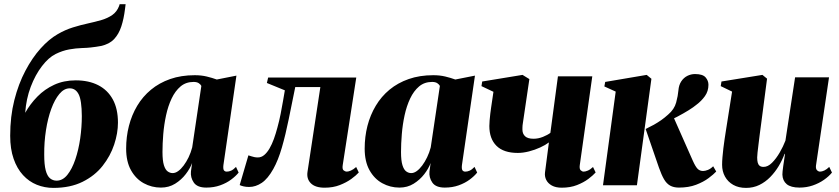

<svg xmlns="http://www.w3.org/2000/svg" viewBox="-20 -882 3994 914"><path d="M578 -862 575 -838.5Q569.5 -793 557.5 -756.2Q545.5 -719.5 522.8 -695.5Q500 -671.5 460 -663Q449.5 -661 437.2 -659.2Q425 -657.5 412 -656Q395.5 -654 368.8 -653.2Q342 -652.5 309.8 -646.8Q277.5 -641 245 -625Q211.5 -608.5 179.8 -567.2Q148 -526 126.2 -468.5Q104.5 -411 100 -345Q123.5 -387 158 -422.2Q192.5 -457.5 238.2 -478.5Q284 -499.5 340.5 -499.5Q402.5 -499.5 447.5 -476.5Q492.5 -453.5 517 -408.8Q541.5 -364 541.5 -298Q541.5 -248 523.5 -193.8Q505.5 -139.5 468.5 -92.5Q431.5 -45.5 373 -16.5Q314.5 12.5 234 12.5Q192.5 12.5 155.2 -2.5Q118 -17.5 89.5 -48.5Q61 -79.5 44.8 -126.2Q28.5 -173 28.5 -235.5Q28.5 -327.5 48.2 -405.2Q68 -483 100.8 -545Q133.5 -607 173.2 -651.2Q213 -695.5 254 -719Q290 -740 327 -751.5Q364 -763 398.8 -770.5Q433.5 -778 463.2 -786.8Q493 -795.5 514.8 -810.8Q536.5 -826 547 -853.5L549.5 -862ZM312 -461.5Q285 -461.5 262.8 -435Q240.5 -408.5 224 -363.5Q207.5 -318.5 198.8 -262Q190 -205.5 190.5 -146Q190.5 -98.5 197.5 -71.5Q204.5 -44.5 218 -33.2Q231.5 -22 249.5 -22Q278.5 -22 300.8 -49.8Q323 -77.5 338.5 -123Q354 -168.5 361.8 -222.8Q369.5 -277 369.5 -329.5Q369 -404.5 354.5 -433Q340 -461.5 312 -461.5Z M1043.5 -96Q1041.5 -77.5 1046 -71.2Q1050.5 -65 1059.5 -65Q1070 -65 1080.5 -69.8Q1091 -74.5 1103.5 -87.5L1116 -60.5Q1102.5 -43.5 1080.2 -27Q1058 -10.5 1028.2 0.2Q998.5 11 962 11Q919 11 902.5 -13Q886 -37 889 -66L894.5 -106Q885 -80 864.2 -53Q843.5 -26 813.8 -7.5Q784 11 746 11Q702 11 664.2 -9.8Q626.5 -30.5 603.5 -71.8Q580.5 -113 580.5 -174.5Q580.5 -231 593.8 -282.8Q607 -334.5 633.2 -378.5Q659.5 -422.5 698.8 -455Q738 -487.5 790.2 -505.8Q842.5 -524 907 -524Q938 -524 964 -517.8Q990 -511.5 1012 -503.5L1105.5 -522ZM938.5 -473Q935.5 -479.5 926.5 -485.8Q917.5 -492 901.5 -492Q865 -492 839.5 -470.5Q814 -449 797 -413Q780 -377 770.5 -333Q761 -289 757.2 -243.5Q753.5 -198 753.5 -158.5Q753.5 -117.5 760.2 -95.8Q767 -74 778.2 -66Q789.5 -58 802 -58Q815 -58 828.2 -67.5Q841.5 -77 854.2 -94Q867 -111 877.8 -133.2Q888.5 -155.5 895 -180.5Z M1611.5 -96Q1608.5 -76.5 1616 -70.8Q1623.5 -65 1630.5 -65Q1638.5 -65 1650.2 -70Q1662 -75 1675.5 -87L1688 -61Q1675.5 -47 1652.5 -30.2Q1629.5 -13.5 1597.5 -1Q1565.5 11.5 1525.5 11.5Q1480.5 11.5 1459.5 -9.8Q1438.5 -31 1444 -65L1505 -467.5H1385.5Q1369.5 -388.5 1354.5 -314.8Q1339.5 -241 1322 -180.2Q1304.5 -119.5 1281 -77.5Q1255 -31 1226 -11.5Q1197 8 1166 8Q1151 8 1139.5 5.2Q1128 2.5 1121 -1L1162.5 -142.5Q1169 -140.5 1175.8 -138.2Q1182.5 -136 1190.5 -134.2Q1198.5 -132.5 1207.5 -132.5Q1224 -132.5 1237.8 -144Q1251.5 -155.5 1263 -175.2Q1274.5 -195 1283.8 -220.5Q1293 -246 1300.5 -274.5Q1309.5 -307 1316 -340Q1322.5 -373 1327.5 -402.5Q1332.5 -432 1336 -452L1250.5 -487L1256.5 -513H1676Z M2179 -96Q2177 -77.5 2181.5 -71.2Q2186 -65 2195 -65Q2205.5 -65 2216 -69.8Q2226.5 -74.5 2239 -87.5L2251.5 -60.5Q2238 -43.5 2215.8 -27Q2193.5 -10.5 2163.8 0.2Q2134 11 2097.5 11Q2054.5 11 2038 -13Q2021.5 -37 2024.5 -66L2030 -106Q2020.5 -80 1999.8 -53Q1979 -26 1949.2 -7.5Q1919.5 11 1881.5 11Q1837.5 11 1799.8 -9.8Q1762 -30.5 1739 -71.8Q1716 -113 1716 -174.5Q1716 -231 1729.2 -282.8Q1742.5 -334.5 1768.8 -378.5Q1795 -422.5 1834.2 -455Q1873.5 -487.5 1925.8 -505.8Q1978 -524 2042.5 -524Q2073.5 -524 2099.5 -517.8Q2125.5 -511.5 2147.5 -503.5L2241 -522ZM2074 -473Q2071 -479.5 2062 -485.8Q2053 -492 2037 -492Q2000.5 -492 1975 -470.5Q1949.5 -449 1932.5 -413Q1915.5 -377 1906 -333Q1896.5 -289 1892.8 -243.5Q1889 -198 1889 -158.5Q1889 -117.5 1895.8 -95.8Q1902.5 -74 1913.8 -66Q1925 -58 1937.5 -58Q1950.5 -58 1963.8 -67.5Q1977 -77 1989.8 -94Q2002.5 -111 2013.2 -133.2Q2024 -155.5 2030.5 -180.5Z M2500 -505.5 2468.5 -292Q2468 -289.5 2467.5 -284.2Q2467 -279 2467 -273.5Q2467 -268 2467 -263.5Q2467.5 -244.5 2480 -233Q2492.5 -221.5 2520 -221.5Q2542.5 -221.5 2564.8 -230.5Q2587 -239.5 2600 -249.5L2636 -518.5H2799.5L2740 -96Q2737.5 -78 2744.2 -71.5Q2751 -65 2758.5 -65Q2766.5 -65 2778 -69.8Q2789.5 -74.5 2803 -87L2815.5 -61Q2803 -47 2780.8 -30.2Q2758.5 -13.5 2726.8 -1Q2695 11.5 2654 11.5Q2625.5 11.5 2607 1.2Q2588.5 -9 2580.2 -25.8Q2572 -42.5 2574.5 -61.5L2593 -204Q2576.5 -191.5 2551.5 -180Q2526.5 -168.5 2498.2 -161.2Q2470 -154 2445 -154Q2377.5 -154 2343.5 -187.8Q2309.5 -221.5 2309.5 -282Q2309.5 -293.5 2310.8 -309Q2312 -324.5 2314 -340.8Q2316 -357 2318 -370.5L2329 -445L2272 -472L2275.5 -494L2467.5 -525.5Z M2850.5 0 2911 -446 2857 -470.5 2861 -492 3058.5 -525.5 3081 -507 3012 0ZM3212 11Q3187 11 3170 1.5Q3153 -8 3141 -28.8Q3129 -49.5 3117 -83.5L3053.5 -268Q3074.5 -278 3092.8 -288.2Q3111 -298.5 3127.8 -310.2Q3144.5 -322 3160.5 -336.5Q3190 -361.5 3198.8 -394Q3207.5 -426.5 3209.5 -451.5Q3211.5 -477 3223 -494.5Q3234.5 -512 3252 -520.8Q3269.5 -529.5 3288.5 -529.5Q3325 -529.5 3338.8 -513.8Q3352.5 -498 3352.5 -478.5Q3352.5 -448 3335.8 -424.5Q3319 -401 3295.5 -383.5Q3282 -372 3258.2 -357.2Q3234.5 -342.5 3205.5 -327.2Q3176.5 -312 3146.8 -298.8Q3117 -285.5 3091.5 -276.5L3183.5 -330.5L3278 -117Q3290.5 -89 3300.8 -78.5Q3311 -68 3327 -68Q3337 -68 3350 -73.2Q3363 -78.5 3375 -90.5L3389.5 -65.5Q3377 -52 3353 -34Q3329 -16 3293.8 -2.5Q3258.5 11 3212 11Z M3531.5 12.5Q3496 12.5 3470.5 -2Q3445 -16.5 3431.2 -41.5Q3417.5 -66.5 3417.5 -97.5Q3417.5 -113.5 3419.2 -133.5Q3421 -153.5 3423.5 -175.8Q3426 -198 3429.5 -220.2Q3433 -242.5 3436 -262.5L3465 -446L3411 -472L3414.5 -494L3609.5 -525.5L3631.5 -507.5L3602.5 -286Q3599.5 -265 3596.5 -241Q3593.5 -217 3590.8 -194.8Q3588 -172.5 3586.2 -156Q3584.5 -139.5 3584.5 -132.5Q3584.5 -118 3587 -108.2Q3589.5 -98.5 3596 -93Q3602.5 -87.5 3615 -87.5Q3635.5 -87.5 3655.2 -107.2Q3675 -127 3691.8 -156Q3708.5 -185 3719 -212.5L3765 -514H3926.5L3864.5 -94.5Q3862.5 -78.5 3869.2 -71.8Q3876 -65 3883.5 -65Q3893 -65 3904.5 -70.5Q3916 -76 3927.5 -87.5L3940.5 -60.5Q3926 -42.5 3902.5 -26Q3879 -9.5 3849.2 0.8Q3819.5 11 3786 11Q3745 11 3725.2 -5.2Q3705.5 -21.5 3704.5 -51Q3704.5 -56.5 3705.5 -67.2Q3706.5 -78 3708.5 -91.5Q3710.5 -105 3712.8 -120.2Q3715 -135.5 3717 -149.5H3715Q3704 -120 3686.8 -91.2Q3669.5 -62.5 3646.5 -39Q3623.5 -15.5 3594.8 -1.5Q3566 12.5 3531.5 12.5Z"/></svg>

Font: Merriweather 120pt Black
Style: Italic
Weight: 900
Italic angle: -7.8°
Version: Version 2.101